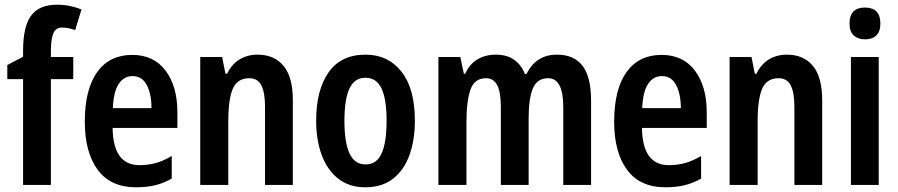

<svg xmlns="http://www.w3.org/2000/svg" viewBox="-20 -785 3812 815"><path d="M291 -449H196V0H78V-449H11V-509L78 -544V-571Q78 -672 112 -718.5Q146 -765 222 -765Q251 -765 275.5 -760Q300 -755 326 -745L299 -657Q286 -662 272 -665Q258 -668 243 -668Q218 -668 207.5 -646Q197 -624 196 -574V-543H291Z M541 -552Q633 -552 683 -485Q733 -418 733 -308V-242H458Q460 -84 572 -84Q609 -84 641.5 -93Q674 -102 709 -123V-27Q676 -8 640 1Q604 10 558 10Q449 10 394.5 -64.5Q340 -139 340 -268Q340 -406 392.5 -479Q445 -552 541 -552ZM543 -462Q506 -462 484 -429Q462 -396 459 -326H623Q623 -386 603 -424Q583 -462 543 -462Z M1073 -553Q1144 -553 1183.5 -505.5Q1223 -458 1223 -360V0H1105V-332Q1105 -392 1089.5 -422.5Q1074 -453 1038 -453Q988 -453 968.5 -409Q949 -365 949 -268V0H830V-543H923L937 -472H944Q963 -512 996.5 -532.5Q1030 -553 1073 -553Z M1741 -273Q1741 -190 1718 -126.5Q1695 -63 1648.5 -26.5Q1602 10 1530 10Q1463 10 1416.5 -26Q1370 -62 1346 -126Q1322 -190 1322 -273Q1322 -402 1374.5 -477.5Q1427 -553 1532 -553Q1627 -553 1684 -481Q1741 -409 1741 -273ZM1442 -272Q1442 -181 1463.5 -134Q1485 -87 1532 -87Q1579 -87 1600 -134Q1621 -181 1621 -273Q1621 -364 1599.5 -409.5Q1578 -455 1531 -455Q1485 -455 1463.5 -409.5Q1442 -364 1442 -272Z M2344 -553Q2417 -553 2453 -505.5Q2489 -458 2489 -358V0H2371V-330Q2371 -453 2307 -453Q2260 -453 2242 -410Q2224 -367 2224 -284V0H2106V-331Q2106 -394 2090.5 -423.5Q2075 -453 2043 -453Q1994 -453 1977 -404.5Q1960 -356 1960 -267V0H1841V-543H1934L1949 -472H1955Q1972 -512 2006 -532.5Q2040 -553 2084 -553Q2133 -553 2163.5 -530.5Q2194 -508 2208 -471H2215Q2255 -553 2344 -553Z M2788 -552Q2880 -552 2930 -485Q2980 -418 2980 -308V-242H2705Q2707 -84 2819 -84Q2856 -84 2888.5 -93Q2921 -102 2956 -123V-27Q2923 -8 2887 1Q2851 10 2805 10Q2696 10 2641.5 -64.5Q2587 -139 2587 -268Q2587 -406 2639.5 -479Q2692 -552 2788 -552ZM2790 -462Q2753 -462 2731 -429Q2709 -396 2706 -326H2870Q2870 -386 2850 -424Q2830 -462 2790 -462Z M3320 -553Q3391 -553 3430.5 -505.5Q3470 -458 3470 -360V0H3352V-332Q3352 -392 3336.5 -422.5Q3321 -453 3285 -453Q3235 -453 3215.5 -409Q3196 -365 3196 -268V0H3077V-543H3170L3184 -472H3191Q3210 -512 3243.5 -532.5Q3277 -553 3320 -553Z M3652 -753Q3683 -753 3700 -736.5Q3717 -720 3717 -685Q3717 -651 3699.5 -634.5Q3682 -618 3652 -618Q3622 -618 3604 -634.5Q3586 -651 3586 -685Q3586 -753 3652 -753ZM3710 -543V0H3592V-543Z"/></svg>

Font: Noto Sans Disp Cond SemBd
Style: Regular
Weight: 600
Width: 3
Designer: Monotype Design Team
Foundry: Monotype Imaging Inc.
Version: Version 2.000;GOOG;noto-source:20170915:90ef993387c0; ttfaut